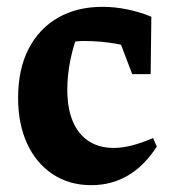

<svg xmlns="http://www.w3.org/2000/svg" viewBox="-20 -531 512 562"><path d="M247 11Q183 11 134.5 -21Q86 -53 59.5 -110.5Q33 -168 33 -244Q33 -328 63.5 -387.5Q94 -447 149.5 -479Q205 -511 280 -511Q316 -511 352.5 -503.5Q389 -496 423 -482L406 -380Q321 -411 225 -411Q206 -411 187.5 -407Q169 -403 152 -394L213 -445Q195 -400 186 -355.5Q177 -311 177 -269Q177 -214 193 -176Q209 -138 239.5 -118Q270 -98 313 -98Q338 -98 367 -105.5Q396 -113 428 -127L439 -102Q366 11 247 11ZM367 -314 303 -482H423L421 -314Z"/></svg>

Font: Piazzolla Thin ExtraBold
Style: Regular
Weight: 800
Version: Version 2.005